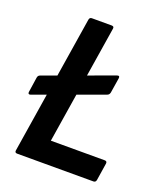

<svg xmlns="http://www.w3.org/2000/svg" viewBox="-124 -739 704 823"><g transform="rotate(20 228.0 -327.5)"><path d="M18.5 -257.3Q12.8 -255.3 9.8 -257.8Q6.7 -260.3 7.7 -266.1L17.9 -334.9Q19.6 -345.4 29.1 -348.4L338.7 -461.4Q351.5 -465.7 349.5 -451.9L338.6 -383.3Q336.2 -372.5 326.5 -369.5ZM51.1 0Q39.3 0 41 -11.1L141.3 -643.9Q143.3 -655 153.1 -655H243.2Q255.6 -655 253.6 -643.9L167.6 -101.7H413.5Q424.6 -101.7 423.3 -90.3L411 -11.1Q409 0 398.9 0Z"/></g></svg>

Font: Sofia Sans Semi Condensed
Style: Italic
Weight: 400
Italic angle: -9°
Designer: Botio Nikoltchev, Ani Petrova
Foundry: lettersoup
Version: Version 4.101